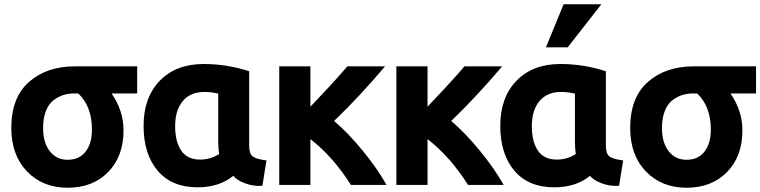

<svg xmlns="http://www.w3.org/2000/svg" viewBox="-20 -850 3564 900"><path d="M559 -239Q559 -117 487 -43.5Q415 30 297 30Q180 30 106.5 -46.5Q33 -123 33 -250Q33 -393 116 -466Q199 -539 331 -539H623V-412H503Q559 -331 559 -239ZM411 -243Q411 -351 347 -412H328Q302 -412 278.5 -405Q255 -398 232 -381Q209 -364 195.5 -330.5Q182 -297 182 -250Q182 -181 213.5 -141Q245 -101 297 -101Q351 -101 381 -139Q411 -177 411 -243Z M1074 -26Q1008 28 906 28Q785 28 719 -50Q653 -128 653 -260Q653 -393 729 -471.5Q805 -550 935 -550Q1044 -550 1148 -516V-167Q1148 -129 1165 -116.5Q1182 -104 1229 -98L1210 21Q1166 24 1126.5 8.5Q1087 -7 1074 -26ZM1003 -181V-411Q971 -419 938 -419Q873 -419 837 -376.5Q801 -334 801 -258Q801 -186 829.5 -144Q858 -102 918 -102Q967 -102 1007 -128Q1003 -160 1003 -181Z M1435 17H1289V-539H1435V-350Q1558 -479 1608 -539H1785Q1663 -395 1546 -283Q1610 -229 1679.5 -144.5Q1749 -60 1792 17H1625Q1541 -116 1435 -198Z M1984 17H1838V-539H1984V-350Q2107 -479 2157 -539H2334Q2212 -395 2095 -283Q2159 -229 2228.5 -144.5Q2298 -60 2341 17H2174Q2090 -116 1984 -198Z M2746 -26Q2680 28 2578 28Q2457 28 2391 -50Q2325 -128 2325 -260Q2325 -393 2401 -471.5Q2477 -550 2607 -550Q2716 -550 2820 -516V-167Q2820 -129 2837 -116.5Q2854 -104 2901 -98L2882 21Q2838 24 2798.5 8.5Q2759 -7 2746 -26ZM2675 -181V-411Q2643 -419 2610 -419Q2545 -419 2509 -376.5Q2473 -334 2473 -258Q2473 -186 2501.5 -144Q2530 -102 2590 -102Q2639 -102 2679 -128Q2675 -160 2675 -181ZM2641 -628H2539L2622 -830H2799Z M3460 -239Q3460 -117 3388 -43.5Q3316 30 3198 30Q3081 30 3007.5 -46.5Q2934 -123 2934 -250Q2934 -393 3017 -466Q3100 -539 3232 -539H3524V-412H3404Q3460 -331 3460 -239ZM3312 -243Q3312 -351 3248 -412H3229Q3203 -412 3179.5 -405Q3156 -398 3133 -381Q3110 -364 3096.5 -330.5Q3083 -297 3083 -250Q3083 -181 3114.5 -141Q3146 -101 3198 -101Q3252 -101 3282 -139Q3312 -177 3312 -243Z"/></svg>

Font: Repo
Style: Bold
Weight: 700
Designer: Stefan Peev
Foundry: Context Ltd
Version: Version 001.000